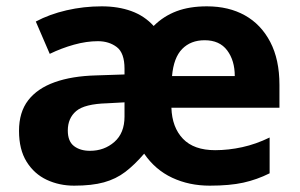

<svg xmlns="http://www.w3.org/2000/svg" viewBox="-20 -576 947 606"><path d="M633 -556Q702 -556 753 -527.5Q804 -499 833 -443.5Q862 -388 862 -308V-236H521Q523 -174 557.5 -138Q592 -102 659 -102Q701 -102 744.5 -111.5Q788 -121 831 -142V-29Q791 -9 748 0.5Q705 10 642 10Q577 10 523.5 -15Q470 -40 435 -91Q405 -56 375.5 -33.5Q346 -11 308 -0.5Q270 10 214 10Q167 10 127.5 -8.5Q88 -27 64 -65.5Q40 -104 40 -163Q40 -222 69 -259.5Q98 -297 152.5 -316.5Q207 -336 283 -338L373 -341V-359Q373 -409 348.5 -427.5Q324 -446 289 -446Q253 -446 213.5 -435Q174 -424 137 -406L93 -508Q136 -531 190 -543.5Q244 -556 301 -556Q353 -556 394.5 -541Q436 -526 465 -494Q496 -525 537 -540.5Q578 -556 633 -556ZM318 -250Q247 -248 220.5 -225.5Q194 -203 194 -164Q194 -130 213.5 -115Q233 -100 264 -100Q309 -100 341 -128Q373 -156 373 -208V-253ZM626 -449Q582 -449 555 -421.5Q528 -394 523 -336H721Q721 -385 697 -417Q673 -449 626 -449Z"/></svg>

Font: Noto Sans Symbols
Style: Bold
Weight: 700
Version: Version 2.002